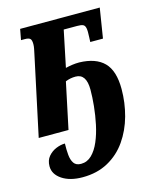

<svg xmlns="http://www.w3.org/2000/svg" viewBox="-116 -615 757 934"><g transform="rotate(-15 262.5 -148.0)"><path d="M184 240Q120 240 80.5 213.5Q41 187 41 147Q41 117 57.5 97.5Q74 78 97.5 68.5Q121 59 142 59Q141 90 143.5 116.5Q146 143 157 159Q168 175 193 175Q224 175 247 152.5Q270 130 286 92.5Q302 55 311.5 10Q321 -35 325.5 -80Q330 -125 330 -162Q330 -242 276 -242Q249 -242 225 -232L176 0H26L111 -398Q114 -412 116.5 -424.5Q119 -437 119 -448Q119 -469 111.5 -475.5Q104 -482 86 -482H66L76 -536H477L453 -386H389L390 -409Q392 -441 389 -455.5Q386 -470 376.5 -474Q367 -478 348 -478H280L242 -295Q258 -299 275.5 -301.5Q293 -304 311 -304Q394 -302 435.5 -260Q477 -218 477 -126Q477 -57 459 8.5Q441 74 404.5 126.5Q368 179 312.5 209.5Q257 240 184 240Z"/></g></svg>

Font: Noto Serif ExtraCondensed ExtraBold
Style: Italic
Weight: 800
Width: 2
Italic angle: -12°
Designer: Monotype Design Team
Foundry: Monotype Imaging Inc.
Version: Version 2.013